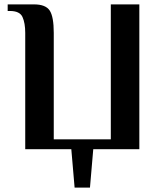

<svg xmlns="http://www.w3.org/2000/svg" viewBox="-20 -680 729 875"><path d="M320 175 305 0H95V-530Q95 -575 82.5 -602.5Q70 -630 25 -630H15V-660H135Q188 -660 206.5 -632Q225 -604 225 -530V-45H485V-660H615V0H405L390 175Z"/></svg>

Font: El Messiri
Style: Bold
Weight: 700
Designer: Mohamed Gaber
Foundry: Kief Type Foundry
Version: Version 2.020; ttfautohint (v1.8.3)